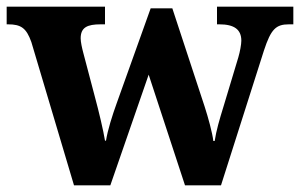

<svg xmlns="http://www.w3.org/2000/svg" viewBox="-23 -556 900 576"><path d="M71 -430 199 0H308L423 -332L532 0H640L769 -405C790 -469 805 -483 844 -483H857V-536H628V-483H635C679 -483 701 -468 701 -434C701 -423 697 -401 692 -384L648 -238C635 -196 626 -165 621 -133H617C614 -158 602 -202 591 -236L494 -531H429L327 -246C314 -210 300 -166 295 -134H292C287 -165 274 -220 261 -268L227 -397C223 -412 219 -430 219 -441C219 -474 239 -483 279 -483H292V-536H-3V-483H1C40 -483 56 -472 71 -430Z"/></svg>

Font: Noto Serif Malayalam
Style: Bold
Weight: 700
Designer: Indian type Foundry, Jelle Bosma, Monotype Design Team
Foundry: Monotype Imaging Inc.
Version: Version 2.104